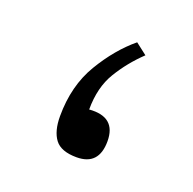

<svg xmlns="http://www.w3.org/2000/svg" viewBox="-61 -315 379 377"><g transform="rotate(20 128.5 -126.5)"><path d="M191.4 -234.4Q163.1 -207.5 143.6 -175.3Q124 -143.1 124 -96.7Q179.2 -101.1 179.2 -50.3Q179.2 0 132.8 0Q100.1 0 87.4 -16.8Q74.7 -33.7 74.7 -64.9Q74.7 -128.4 103 -175.8Q131.3 -223.1 167.5 -252.9Z"/></g></svg>

Font: Vazirmatn RD UI ExtraLight
Style: Regular
Weight: 200
Designer: Saber Rastikerdar
Foundry: Saber Rastikerdar
Version: Version 33.003